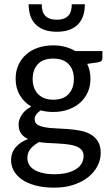

<svg xmlns="http://www.w3.org/2000/svg" viewBox="-20 -695 511 887"><path d="M31.2 0ZM225.6 -485.4Q255.4 -485.4 281.2 -478.5Q307.1 -471.7 328.1 -459H453.1V-427.2Q453.1 -410.2 433.6 -407.2L382.8 -399.9Q397.9 -368.7 397.9 -331.5Q397.9 -296.4 385 -268.1Q372.1 -239.7 349.1 -219.7Q326.2 -199.7 294.7 -188.7Q263.2 -177.7 225.6 -177.7Q194.3 -177.7 168 -185.1Q153.8 -175.8 147 -165.3Q140.1 -154.8 140.1 -144.5Q140.1 -127.4 153.3 -119.1Q166.5 -110.8 188 -106.9Q209.5 -103 236.8 -102.1Q264.2 -101.1 292.7 -98.9Q321.3 -96.7 348.6 -91.8Q376 -86.9 397.5 -75Q418.9 -63 432.1 -42.2Q445.3 -21.5 445.3 11.7Q445.3 42.5 430.7 71.3Q416 100.1 388.4 122.6Q360.8 145 321 158.4Q281.2 171.9 231 171.9Q180.7 171.9 143.1 161.6Q105.5 151.4 80.6 133.8Q55.7 116.2 43.5 93.3Q31.2 70.3 31.2 45.4Q31.2 10.3 52 -14.2Q72.8 -38.6 109.4 -52.7Q89.4 -62 77.6 -78.1Q65.9 -94.2 65.9 -121.1Q65.9 -141.6 80.6 -164.6Q95.2 -187.5 124.5 -202.6Q90.8 -222.7 71.5 -255.4Q52.2 -288.1 52.2 -331.5Q52.2 -366.7 65.2 -395Q78.1 -423.3 101.1 -443.6Q124 -463.9 155.8 -474.6Q187.5 -485.4 225.6 -485.4ZM366.2 25.9Q366.2 8.8 357.2 -2Q348.1 -12.7 332.5 -18.8Q316.9 -24.9 296.4 -27.6Q275.9 -30.3 252.9 -31.7Q230 -33.2 206.3 -34.2Q182.6 -35.2 160.6 -38.6Q136.7 -25.9 121.6 -8.1Q106.4 9.8 106.4 34.7Q106.4 50.8 113.8 64.5Q121.1 78.1 136.5 88.1Q151.9 98.1 175.8 104Q199.7 109.9 232.4 109.9Q264.6 109.9 289.6 103.5Q314.5 97.2 331.5 86.2Q348.6 75.2 357.4 59.8Q366.2 44.4 366.2 25.9ZM225.6 -234.4Q272.9 -234.4 297.1 -260.7Q321.3 -287.1 321.3 -329.6Q321.3 -373 297.1 -398.7Q272.9 -424.3 225.6 -424.3Q179.2 -424.3 155 -398.7Q130.9 -373 130.9 -329.6Q130.9 -308.6 137 -291.3Q143.1 -273.9 155 -261.2Q167 -248.5 184.8 -241.5Q202.6 -234.4 225.6 -234.4ZM242.7 -548.3Q206.1 -548.3 181.2 -558.6Q156.2 -568.8 140.9 -586.2Q125.5 -603.5 118.9 -626.5Q112.3 -649.4 112.3 -675.3H172.9Q172.9 -659.7 176 -646.7Q179.2 -633.8 187.3 -624.3Q195.3 -614.7 208.7 -609.4Q222.2 -604 242.7 -604Q262.7 -604 275.9 -609.4Q289.1 -614.7 297.1 -624.3Q305.2 -633.8 308.3 -646.7Q311.5 -659.7 311.5 -675.3H372.1Q372.1 -649.4 365.5 -626.5Q358.9 -603.5 343.8 -586.2Q328.6 -568.8 303.7 -558.6Q278.8 -548.3 242.7 -548.3Z"/></svg>

Font: Carlito
Style: Regular
Weight: 400
Designer: Lukasz Dziedzic
Foundry: tyPoland Lukasz Dziedzic
Version: Version 1.104